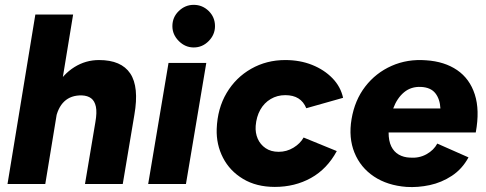

<svg xmlns="http://www.w3.org/2000/svg" viewBox="-20 -760 2007 793"><path d="M11 0 126 -700H282L167 0ZM331 0 374 -256 531 -262 487 0ZM374 -256Q381 -296 376 -319.5Q371 -343 356.5 -354Q342 -365 318 -366Q273 -367 245.5 -341Q218 -315 209 -264L163 -265Q176 -344 208.5 -399Q241 -454 287.5 -483Q334 -512 389 -512Q481 -512 518 -456.5Q555 -401 535 -286L530 -256Z M592 0 676 -500H832L748 0ZM780 -564Q745 -564 718.5 -590.5Q692 -617 692 -652Q692 -689 718.5 -714.5Q745 -740 780 -740Q816 -740 842 -714.5Q868 -689 868 -652Q868 -617 842 -590.5Q816 -564 780 -564Z M1115 12Q1039 12 984 -21Q929 -54 901 -108.5Q873 -163 875 -227Q878 -312 916 -376Q954 -440 1017.5 -476Q1081 -512 1158 -512Q1219 -512 1269 -492Q1319 -472 1353 -437Q1387 -402 1397 -356L1245 -313Q1234 -340 1212.5 -353.5Q1191 -367 1158 -367Q1125 -367 1098 -351Q1071 -335 1055 -306.5Q1039 -278 1036 -240Q1034 -211 1044.5 -187Q1055 -163 1077 -148Q1099 -133 1131 -133Q1164 -133 1192 -150Q1220 -167 1234 -192L1371 -136Q1331 -62 1264.5 -25Q1198 12 1115 12Z M1659 12Q1580 6 1524.5 -31Q1469 -68 1444 -129.5Q1419 -191 1432 -268Q1445 -346 1488.5 -402.5Q1532 -459 1597.5 -488Q1663 -517 1740 -511Q1816 -506 1868 -470.5Q1920 -435 1941 -370Q1962 -305 1945 -213H1585Q1585 -178 1596 -155.5Q1607 -133 1627 -121.5Q1647 -110 1673 -109Q1711 -106 1741.5 -123Q1772 -140 1786 -167L1915 -110Q1889 -62 1846.5 -34Q1804 -6 1755 4.5Q1706 15 1659 12ZM1604 -312H1799Q1797 -351 1778 -375Q1759 -399 1719 -401Q1678 -403 1649 -379Q1620 -355 1604 -312Z"/></svg>

Font: Figtree ExtraBold
Style: Italic
Weight: 800
Italic angle: -9.5°
Foundry: Erik Kennedy
Version: Version 2.001;gftools[0.9.30]